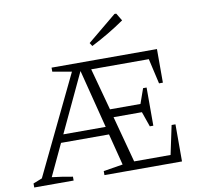

<svg xmlns="http://www.w3.org/2000/svg" viewBox="-93 -982 1131 1080"><g transform="rotate(-10 473.0 -441.5)"><path d="M716 -226 686 -312H524L595 -47H803L838 -212H860V0H417V-23L528 -41L482 -221H208L123 -40Q184 -33 241 -22V0H16V-23L67 -43L338 -605L229 -624V-647H831V-455H809L776 -599H447L512 -359H686L716 -444H736V-226ZM229 -266H471L386 -600ZM476 -727 464 -746 630 -883H640L666 -840Q620 -808 572.5 -780Q525 -752 476 -727Z"/></g></svg>

Font: Piazzolla SC Light
Style: Regular
Weight: 300
Designer: Juan Pablo del Peral
Foundry: Huerta Tipografica
Version: Version 1.330